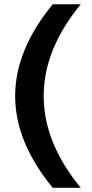

<svg xmlns="http://www.w3.org/2000/svg" viewBox="-20 -690 437 910"><path d="M230 200.2Q51.8 -16.6 51.8 -234.9Q51.8 -453.1 230 -669.9H362.8Q187 -456.1 187 -234.9Q187 -13.7 362.8 200.2Z"/></svg>

Font: LT Wave Text Bold
Style: Regular
Weight: 700
Designer: Daniel Lyons
Version: Version 2.5 (Glyphs App)